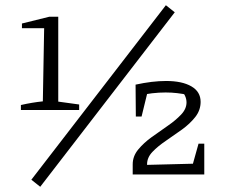

<svg xmlns="http://www.w3.org/2000/svg" viewBox="-20 -668 862 735"><path d="M60 -247V-266Q82 -271 103 -274.5Q124 -278 144 -280L149 -560H64V-578L169 -604H203V-279L283 -268V-247ZM134 47 100 20 615 -648 649 -621ZM488 0V-39Q488 -70 509 -95.5Q530 -121 560.5 -143Q591 -165 621.5 -186Q652 -207 673 -229Q694 -251 694 -276Q694 -289 688 -302Q682 -315 665 -327L698 -305Q679 -309 658 -311.5Q637 -314 614 -314Q589 -314 562.5 -311Q536 -308 508 -301L499 -344Q531 -351 560 -354.5Q589 -358 616 -358Q677 -358 712.5 -337.5Q748 -317 748 -278Q748 -246 727.5 -220Q707 -194 676.5 -172Q646 -150 615 -129Q584 -108 563.5 -86.5Q543 -65 543 -39V0ZM510 0V-36L746 -42L747 0ZM707 0 740 -118H762V0ZM500 -222 499 -344 552 -345 522 -222Z"/></svg>

Font: Piazzolla Thin Light
Style: Regular
Weight: 300
Version: Version 2.005